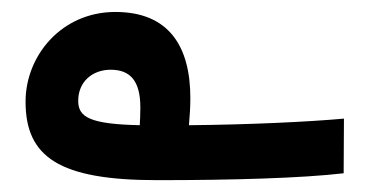

<svg xmlns="http://www.w3.org/2000/svg" viewBox="-20 -302 626 326"><path d="M246.6 3.9C375 3.9 492.2 0.5 563.5 -7.8L564 -100.6C504.9 -95.2 401.9 -90.3 300.8 -89.4C302.2 -105 303.2 -120.6 303.2 -135.3C303.2 -223.6 266.6 -281.7 175.8 -281.7C84.5 -281.7 23.4 -207.5 23.4 -129.4C23.4 -35.6 80.1 3.9 246.6 3.9ZM217.3 -89.4C131.3 -91.3 112.8 -103.5 112.8 -130.9C112.8 -163.1 136.7 -183.6 168 -183.6C201.2 -183.6 218.3 -164.6 218.3 -119.6C218.3 -107.9 217.8 -98.1 217.3 -89.4Z"/></svg>

Font: Cascadia Code PL SemiBold
Style: Regular
Weight: 600
Monospace: yes
Designer: Aaron Bell
Foundry: Saja Typeworks
Version: Version 2404.023